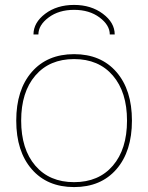

<svg xmlns="http://www.w3.org/2000/svg" viewBox="-20 -750 602 780"><path d="M446 -610H426Q426 -648 384.5 -679Q343 -710 281 -710Q219 -710 177.5 -679Q136 -648 136 -610H116Q116 -658 163.5 -694Q211 -730 281 -730Q350 -730 398 -694Q446 -658 446 -610ZM109 -457.5Q172 -530 281 -530Q390 -530 453 -457.5Q516 -385 516 -260Q516 -135 453 -62.5Q390 10 281 10Q172 10 109 -62.5Q46 -135 46 -260Q46 -385 109 -457.5ZM123.5 -77Q181 -10 281 -10Q381 -10 438.5 -77Q496 -144 496 -260Q496 -376 438.5 -443Q381 -510 281 -510Q181 -510 123.5 -443Q66 -376 66 -260Q66 -144 123.5 -77Z"/></svg>

Font: Mplus 1p Thin
Style: Regular
Weight: 250
Version: Version 1.061